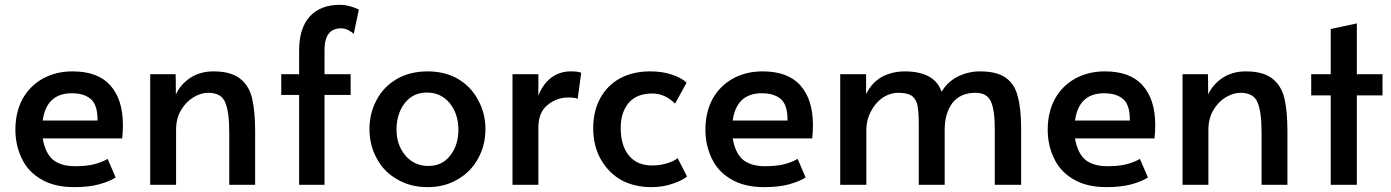

<svg xmlns="http://www.w3.org/2000/svg" viewBox="-20 -767 5775 797"><path d="M151.4 -22.5Q95.7 -54.7 70.3 -109.4Q43.9 -164.1 43.9 -228.5Q43.9 -301.8 74.2 -357.4Q105.5 -412.1 159.2 -441.4Q212.9 -470.7 281.2 -470.7Q386.7 -470.7 438.5 -412.1Q490.2 -353.5 490.2 -248Q490.2 -220.7 487.3 -192.4Q377 -192.4 157.2 -192.4Q168 -130.9 200.2 -103.5Q233.4 -77.1 291 -77.1Q338.9 -77.1 370.1 -85Q401.4 -92.8 426.8 -107.4Q438.5 -81.1 460 -30.3Q434.6 -13.7 391.6 -2Q348.6 9.8 288.1 9.8Q206.1 9.8 151.4 -22.5ZM384.8 -266.6Q385.7 -329.1 358.4 -354.5Q330.1 -379.9 278.3 -379.9Q172.9 -379.9 157.2 -266.6Q233.4 -266.6 384.8 -266.6Z M603.5 -459Q629.9 -459 709 -459Q710 -438.5 710 -375Q729.5 -417 770.5 -444.3Q811.5 -470.7 866.2 -470.7Q937.5 -470.7 975.6 -441.4Q1013.7 -412.1 1026.4 -359.4Q1039.1 -305.7 1039.1 -220.7Q1039.1 -147.5 1039.1 0Q1012.7 0 931.6 0Q931.6 -54.7 931.6 -217.8Q931.6 -304.7 914.1 -343.8Q897.5 -381.8 843.8 -381.8Q814.5 -381.8 783.2 -363.3Q752 -344.7 731.4 -309.6Q710.9 -275.4 710.9 -227.5Q710.9 -152.3 710.9 0Q684.6 0 603.5 0Q603.5 -115.2 603.5 -459Z M1221.7 -373Q1203.1 -373 1147.5 -373Q1147.5 -394.5 1147.5 -459Q1166 -459 1221.7 -459Q1221.7 -483.4 1221.7 -557.6Q1221.7 -648.4 1264.6 -697.3Q1308.6 -747.1 1392.6 -747.1Q1426.8 -747.1 1469.7 -727.5Q1462.9 -694.3 1448.2 -626Q1441.4 -633.8 1426.8 -641.6Q1412.1 -649.4 1395.5 -649.4Q1328.1 -649.4 1327.1 -561.5Q1327.1 -527.3 1327.1 -459Q1354.5 -459 1435.5 -459Q1435.5 -437.5 1435.5 -373Q1408.2 -373 1327.1 -373Q1327.1 -279.3 1327.1 0Q1300.8 0 1221.7 0Q1221.7 -92.8 1221.7 -373Z M1628.9 -22.5Q1573.2 -53.7 1543.9 -109.4Q1513.7 -164.1 1513.7 -231.4Q1513.7 -296.9 1543 -351.6Q1572.3 -407.2 1627.9 -439.5Q1682.6 -470.7 1754.9 -470.7Q1827.1 -470.7 1880.9 -439.5Q1935.5 -407.2 1964.8 -351.6Q1995.1 -296.9 1995.1 -231.4Q1995.1 -164.1 1964.8 -109.4Q1934.6 -53.7 1879.9 -22.5Q1826.2 9.8 1754.9 9.8Q1683.6 9.8 1628.9 -22.5ZM1848.6 -121.1Q1882.8 -164.1 1882.8 -228.5Q1882.8 -293.9 1846.7 -338.9Q1810.5 -382.8 1752 -382.8Q1694.3 -382.8 1660.2 -338.9Q1626 -294.9 1626 -228.5Q1626 -165 1663.1 -121.1Q1700.2 -78.1 1757.8 -78.1Q1815.4 -78.1 1848.6 -121.1Z M2107.4 -459Q2133.8 -459 2214.8 -459Q2214.8 -436.5 2214.8 -369.1Q2231.4 -415 2266.6 -443.4Q2302.7 -470.7 2348.6 -470.7Q2380.9 -470.7 2392.6 -464.8Q2387.7 -428.7 2377.9 -356.4Q2369.1 -362.3 2338.9 -362.3Q2292 -362.3 2253.9 -332Q2214.8 -301.8 2214.8 -236.3Q2214.8 -157.2 2214.8 0Q2188.5 0 2107.4 0Q2107.4 -115.2 2107.4 -459Z M2560.5 -18.6Q2506.8 -48.8 2474.6 -104.5Q2442.4 -160.2 2442.4 -235.4Q2442.4 -305.7 2471.7 -359.4Q2501 -413.1 2554.7 -442.4Q2608.4 -470.7 2678.7 -470.7Q2731.4 -470.7 2769.5 -457Q2808.6 -444.3 2830.1 -423.8Q2814.5 -394.5 2782.2 -336.9Q2740.2 -378.9 2687.5 -378.9Q2623 -378.9 2589.8 -339.8Q2556.6 -300.8 2556.6 -236.3Q2556.6 -162.1 2590.8 -121.1Q2625 -80.1 2687.5 -80.1Q2718.8 -80.1 2748 -88.9Q2777.3 -97.7 2793 -110.4Q2806.6 -85 2832 -34.2Q2810.5 -16.6 2770.5 -3.9Q2731.4 9.8 2683.6 9.8Q2615.2 9.8 2560.5 -18.6Z M3015.6 -22.5Q2960 -54.7 2934.6 -109.4Q2908.2 -164.1 2908.2 -228.5Q2908.2 -301.8 2938.5 -357.4Q2969.7 -412.1 3023.4 -441.4Q3077.1 -470.7 3145.5 -470.7Q3251 -470.7 3302.7 -412.1Q3354.5 -353.5 3354.5 -248Q3354.5 -220.7 3351.6 -192.4Q3241.2 -192.4 3021.5 -192.4Q3032.2 -130.9 3064.5 -103.5Q3097.7 -77.1 3155.3 -77.1Q3203.1 -77.1 3234.4 -85Q3265.6 -92.8 3291 -107.4Q3302.7 -81.1 3324.2 -30.3Q3298.8 -13.7 3255.9 -2Q3212.9 9.8 3152.3 9.8Q3070.3 9.8 3015.6 -22.5ZM3249 -266.6Q3250 -329.1 3222.7 -354.5Q3194.3 -379.9 3142.6 -379.9Q3037.1 -379.9 3021.5 -266.6Q3097.7 -266.6 3249 -266.6Z M3467.8 -459Q3494.1 -459 3575.2 -459Q3575.2 -438.5 3575.2 -376Q3597.7 -422.9 3639.6 -447.3Q3682.6 -470.7 3737.3 -470.7Q3860.4 -469.7 3888.7 -385.7Q3910.2 -424.8 3954.1 -448.2Q3998 -470.7 4047.9 -470.7Q4119.1 -470.7 4156.2 -443.4Q4193.4 -416 4205.1 -365.2Q4218.8 -315.4 4218.8 -230.5Q4218.8 -153.3 4218.8 0Q4191.4 0 4109.4 0Q4109.4 -57.6 4109.4 -231.4Q4109.4 -311.5 4092.8 -346.7Q4076.2 -381.8 4029.3 -381.8Q3966.8 -381.8 3933.6 -339.8Q3901.4 -296.9 3901.4 -227.5Q3901.4 -152.3 3901.4 0Q3874 0 3793.9 0Q3793.9 -61.5 3793.9 -247.1Q3793.9 -299.8 3789.1 -326.2Q3785.2 -351.6 3767.6 -367.2Q3749 -381.8 3710 -381.8Q3674.8 -381.8 3643.6 -361.3Q3613.3 -339.8 3594.7 -303.7Q3576.2 -268.6 3576.2 -227.5Q3576.2 -152.3 3576.2 0Q3548.8 0 3467.8 0Q3467.8 -115.2 3467.8 -459Z M4436.5 -22.5Q4380.9 -54.7 4355.5 -109.4Q4329.1 -164.1 4329.1 -228.5Q4329.1 -301.8 4359.4 -357.4Q4390.6 -412.1 4444.3 -441.4Q4498 -470.7 4566.4 -470.7Q4671.9 -470.7 4723.6 -412.1Q4775.4 -353.5 4775.4 -248Q4775.4 -220.7 4772.5 -192.4Q4662.1 -192.4 4442.4 -192.4Q4453.1 -130.9 4485.4 -103.5Q4518.6 -77.1 4576.2 -77.1Q4624 -77.1 4655.3 -85Q4686.5 -92.8 4711.9 -107.4Q4723.6 -81.1 4745.1 -30.3Q4719.7 -13.7 4676.8 -2Q4633.8 9.8 4573.2 9.8Q4491.2 9.8 4436.5 -22.5ZM4669.9 -266.6Q4670.9 -329.1 4643.6 -354.5Q4615.2 -379.9 4563.5 -379.9Q4458 -379.9 4442.4 -266.6Q4518.6 -266.6 4669.9 -266.6Z M4888.7 -459Q4915 -459 4994.1 -459Q4995.1 -438.5 4995.1 -375Q5014.6 -417 5055.7 -444.3Q5096.7 -470.7 5151.4 -470.7Q5222.7 -470.7 5260.7 -441.4Q5298.8 -412.1 5311.5 -359.4Q5324.2 -305.7 5324.2 -220.7Q5324.2 -147.5 5324.2 0Q5297.9 0 5216.8 0Q5216.8 -54.7 5216.8 -217.8Q5216.8 -304.7 5199.2 -343.8Q5182.6 -381.8 5128.9 -381.8Q5099.6 -381.8 5068.4 -363.3Q5037.1 -344.7 5016.6 -309.6Q4996.1 -275.4 4996.1 -227.5Q4996.1 -152.3 4996.1 0Q4969.7 0 4888.7 0Q4888.7 -115.2 4888.7 -459Z M5503.9 -371.1Q5483.4 -371.1 5422.9 -371.1Q5422.9 -392.6 5422.9 -459Q5442.4 -459 5503.9 -459Q5503.9 -505.9 5503.9 -646.5Q5531.2 -652.3 5612.3 -669.9Q5612.3 -617.2 5612.3 -459Q5638.7 -459 5718.8 -459Q5718.8 -436.5 5718.8 -371.1Q5692.4 -371.1 5612.3 -371.1Q5612.3 -278.3 5612.3 0Q5585 0 5503.9 0Q5503.9 -92.8 5503.9 -371.1Z"/></svg>

Font: Alata=Ham
Style: Regular
Weight: 400
Designer: Spyros Zevelakis, Eben Sorkin
Version: Version 1.004